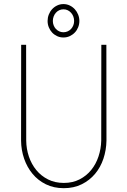

<svg xmlns="http://www.w3.org/2000/svg" viewBox="-20 -936 640 965"><path d="M514.6 -710.9 515.1 -229Q514.2 -181.6 499.8 -138.4Q485.4 -95.2 457.8 -62.3Q430.2 -29.3 390.6 -9.8Q351.1 9.8 300.8 9.8Q250 9.8 210.4 -9.8Q170.9 -29.3 143.6 -62.3Q116.2 -95.2 101.3 -138.4Q86.4 -181.6 85.9 -229L86.4 -710.9H111.3L111.8 -229Q112.3 -187.5 125.2 -149.2Q138.2 -110.8 162.4 -81.3Q186.5 -51.8 221.4 -34.2Q256.3 -16.6 300.8 -16.6Q345.2 -16.6 379.9 -34.4Q414.6 -52.2 438.5 -81.8Q462.4 -111.3 475.1 -149.7Q487.8 -188 488.8 -229L489.3 -710.9ZM219.2 -830.6Q219.2 -847.2 225.1 -862.5Q231 -877.9 241.7 -889.6Q252.4 -901.4 267.1 -908.4Q281.7 -915.5 298.8 -915.5Q315.9 -915.5 330.6 -908.4Q345.2 -901.4 356 -889.6Q366.7 -877.9 372.8 -862.5Q378.9 -847.2 378.9 -830.6Q378.9 -814 372.8 -798.8Q366.7 -783.7 356 -772.5Q345.2 -761.2 330.6 -754.4Q315.9 -747.6 298.8 -747.6Q281.7 -747.6 267.1 -754.4Q252.4 -761.2 241.9 -772.5Q231.4 -783.7 225.3 -798.8Q219.2 -814 219.2 -830.6ZM245.6 -830.6Q245.6 -819.3 249.5 -809.1Q253.4 -798.8 260.5 -791Q267.6 -783.2 277.3 -778.6Q287.1 -773.9 298.8 -773.9Q310.5 -773.9 320.6 -778.6Q330.6 -783.2 337.6 -791Q344.7 -798.8 348.6 -809.1Q352.5 -819.3 352.5 -830.6Q352.5 -842.3 348.6 -852.8Q344.7 -863.3 337.6 -871.3Q330.6 -879.4 320.8 -884.3Q311 -889.2 298.8 -889.2Q287.1 -889.2 277.1 -884.3Q267.1 -879.4 260.3 -871.3Q253.4 -863.3 249.5 -852.8Q245.6 -842.3 245.6 -830.6Z"/></svg>

Font: Roboto Mono Thin
Style: Regular
Weight: 250
Designer: Google
Version: Version 2.000985; 2015; ttfautohint (v1.3)